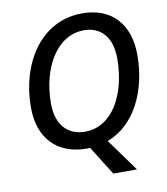

<svg xmlns="http://www.w3.org/2000/svg" viewBox="-95 -804 915 1053"><g transform="rotate(-10 362.0 -277.5)"><path d="M349 9 450 170H582L451 -11C608 -70 693 -249 693 -448C693 -618 600 -725 434 -725C199 -725 68 -505 68 -266C68 -97 162 10 333 10C338 10 343 10 349 9ZM339 -83C240 -83 180 -150 180 -267C180 -468 277 -632 427 -632C524 -632 581 -564 581 -448C581 -245 488 -83 339 -83Z"/></g></svg>

Font: Noto Sans Medium
Style: Italic
Weight: 500
Italic angle: -12°
Designer: Monotype Design Team
Foundry: Monotype Imaging Inc.
Version: Version 2.013